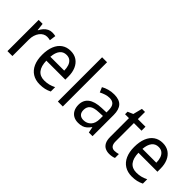

<svg xmlns="http://www.w3.org/2000/svg" viewBox="58 -1541 2332 2332"><g transform="rotate(45 1224.0 -375.0)"><path d="M303 -546Q317 -546 332.5 -544.5Q348 -543 360 -540L349 -458Q337 -461 323.5 -463Q310 -465 297 -465Q270 -465 245.5 -452Q221 -439 202.5 -414.5Q184 -390 173.5 -357Q163 -324 163 -284V0H78V-536H146L157 -441H161Q176 -471 197 -495Q218 -519 245 -532.5Q272 -546 303 -546Z M620 -546Q684 -546 728.5 -515.5Q773 -485 796.5 -431Q820 -377 820 -306V-252H494Q496 -159 534.5 -111Q573 -63 646 -63Q688 -63 723.5 -72Q759 -81 797 -100V-25Q761 -7 724 1.5Q687 10 640 10Q567 10 514.5 -23Q462 -56 434.5 -117.5Q407 -179 407 -264Q407 -353 432.5 -416Q458 -479 506 -512.5Q554 -546 620 -546ZM619 -476Q564 -476 532.5 -436Q501 -396 495 -320H733Q733 -365 721 -400Q709 -435 684 -455.5Q659 -476 619 -476Z M1029 0H944V-760H1029Z M1367 -546Q1456 -546 1497.5 -501Q1539 -456 1539 -364V0H1476L1461 -75H1458Q1438 -47 1416 -27.5Q1394 -8 1365.5 1Q1337 10 1299 10Q1253 10 1219 -9Q1185 -28 1166.5 -64Q1148 -100 1148 -149Q1148 -229 1204.5 -273Q1261 -317 1375 -321L1455 -324V-357Q1455 -422 1430.5 -449Q1406 -476 1359 -476Q1324 -476 1290.5 -465Q1257 -454 1226 -438L1199 -502Q1233 -522 1276.5 -534Q1320 -546 1367 -546ZM1387 -260Q1304 -257 1270 -229Q1236 -201 1236 -149Q1236 -103 1259.5 -81Q1283 -59 1322 -59Q1380 -59 1417.5 -98Q1455 -137 1455 -213V-263Z M1853 -62Q1871 -62 1888.5 -65.5Q1906 -69 1919 -73V-6Q1904 1 1881 5.5Q1858 10 1834 10Q1795 10 1764 -5Q1733 -20 1715 -54.5Q1697 -89 1697 -148V-468H1630V-511L1699 -541L1729 -659H1782V-536H1913V-468H1782V-153Q1782 -107 1800.5 -84.5Q1819 -62 1853 -62Z M2202 -546Q2266 -546 2310.5 -515.5Q2355 -485 2378.5 -431Q2402 -377 2402 -306V-252H2076Q2078 -159 2116.5 -111Q2155 -63 2228 -63Q2270 -63 2305.5 -72Q2341 -81 2379 -100V-25Q2343 -7 2306 1.5Q2269 10 2222 10Q2149 10 2096.5 -23Q2044 -56 2016.5 -117.5Q1989 -179 1989 -264Q1989 -353 2014.5 -416Q2040 -479 2088 -512.5Q2136 -546 2202 -546ZM2201 -476Q2146 -476 2114.5 -436Q2083 -396 2077 -320H2315Q2315 -365 2303 -400Q2291 -435 2266 -455.5Q2241 -476 2201 -476Z"/></g></svg>

Font: Noto Sans Arabic SemiCondensed
Style: Regular
Weight: 400
Width: 4
Designer: Monotype Design Team, Nadine Chahine, Nizar Qandah and Khaled Hosny
Foundry: Monotype Imaging Inc.
Version: Version 2.012